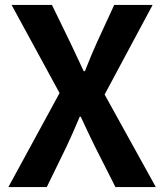

<svg xmlns="http://www.w3.org/2000/svg" viewBox="-20 -760 667 780"><path d="M170 0 250 -164C268 -202 285 -241 304 -286H308C329 -241 347 -202 366 -164L449 0H613L405 -376L600 -740H444L374 -588C358 -553 343 -517 325 -471H320C298 -517 282 -553 265 -588L191 -740H27L222 -382L14 0Z"/></svg>

Font: Kinto Sans
Style: Bold
Weight: 700
Designer: Authors: Ryoko NISHIZUKA  (kana & ideographs); Paul D. Hunt (Latin, Greek & Cyrillic); Wenlong ZHANG  (bopomofo); Sandol
Foundry: Adobe Systems Incorporated, ookami Inc.
Version: Version 0.001